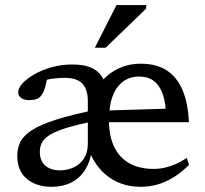

<svg xmlns="http://www.w3.org/2000/svg" viewBox="-20 -710 789 740"><path d="M228 -410Q205.5 -410 180.8 -406.5Q156 -403 134.5 -394L164 -421.5Q161.5 -405 158.2 -390.5Q155 -376 151 -364.5Q147 -353 141 -344.5Q133 -332.5 120.5 -328.2Q108 -324 93 -324Q72.5 -324 61.2 -332.8Q50 -341.5 50 -354Q50 -370.5 67 -389Q84 -407.5 113 -424Q142 -440.5 179.5 -451Q217 -461.5 258 -461.5Q301.5 -461.5 328.8 -450.2Q356 -439 370.8 -417.8Q385.5 -396.5 390.5 -366H352Q376 -411.5 421.5 -438Q467 -464.5 522.5 -464.5Q583.5 -464.5 623.2 -438.2Q663 -412 684 -361.8Q705 -311.5 708 -239H385.5V-284L651.5 -292L619 -283.5Q616.5 -326 604.2 -355.2Q592 -384.5 570.5 -399.8Q549 -415 516.5 -415Q481 -415 454.8 -396Q428.5 -377 414.2 -339.5Q400 -302 400 -246Q400 -185.5 420.2 -143.8Q440.5 -102 479 -80.5Q517.5 -59 572 -59Q595.5 -59 617.5 -64.2Q639.5 -69.5 660.2 -79Q681 -88.5 700 -101.5L708.5 -74.5Q680 -46 649.5 -27Q619 -8 587.2 1Q555.5 10 522 10Q473.5 10 433.5 -8Q393.5 -26 364.8 -59.2Q336 -92.5 320.5 -138.5L334.5 -139.5Q329.5 -89.5 308.5 -56.2Q287.5 -23 254.5 -6.5Q221.5 10 179.5 10Q119.5 10 83 -21Q46.5 -52 46.5 -108.5Q46.5 -138 58.2 -162.5Q70 -187 102.8 -208.2Q135.5 -229.5 197.5 -249.2Q259.5 -269 360 -289L357.5 -245.5Q282.5 -231.5 237.5 -217.5Q192.5 -203.5 170.2 -189Q148 -174.5 140.8 -158.8Q133.5 -143 133.5 -125Q133.5 -90 154.5 -71.8Q175.5 -53.5 210.5 -53.5Q241 -53.5 265.5 -65.5Q290 -77.5 304.2 -100.2Q318.5 -123 318.5 -155.5V-321Q318.5 -364 298 -387Q277.5 -410 228 -410ZM345.5 -526 429 -690.5H543.5V-677L387 -526Z"/></svg>

Font: Newsreader
Style: Regular
Weight: 400
Designer: Hugues Gentile
Foundry: Production Type
Version: Version 1.003